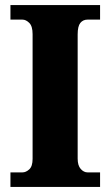

<svg xmlns="http://www.w3.org/2000/svg" viewBox="-20 -734 433 754"><path d="M21 0V-57H68Q82 -57 95 -69Q108 -81 108 -110V-600Q108 -631 95 -644Q82 -657 68 -657H21V-714H373V-657H324Q306 -657 295.5 -644Q285 -631 285 -599V-111Q285 -84 297 -70.5Q309 -57 324 -57H373V0Z"/></svg>

Font: Noto Serif Armenian SemiCondensed ExtraBold
Style: Regular
Weight: 800
Width: 4
Designer: Monotype Design Team
Foundry: Monotype Imaging Inc.
Version: Version 2.008; ttfautohint (v1.8.4.7-5d5b)